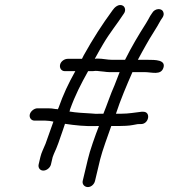

<svg xmlns="http://www.w3.org/2000/svg" viewBox="-20 -685 685 780"><path d="M366 50 387 -38C395 -71 420 -139 432 -173H461C478 -173 505 -174 519 -177C529 -178 535 -181 545 -181H553C585 -181 594 -231 562 -231H555C528 -228 503 -223 472 -223H451C470 -281 494 -337 518 -392H568C597 -392 634 -378 644 -410C654 -442 611 -442 580 -442H540C551 -462 563 -485 573 -502C592 -537 615 -569 633 -603L641 -615C645 -622 646 -628 644 -634C639 -654 609 -652 598 -632L590 -620C585 -611 580 -601 573 -590C543 -543 515 -496 488 -442H436C415 -442 398 -447 377 -447C373 -447 369 -447 365 -446C378 -469 389 -490 399 -506C426 -552 456 -588 482 -628C493 -642 488 -657 479 -662C462 -671 445 -655 437 -643C394 -584 359 -530 320 -460L313 -446H255C242 -446 227 -436 224 -422C221 -408 230 -396 243 -396H286C257 -344 238 -304 217 -245C216 -244 215 -242 215 -241C212 -242 209 -242 206 -242C195 -244 186 -245 176 -245H132C119 -245 104 -233 101 -220C98 -207 107 -195 120 -195H164C174 -195 188 -193 197 -191C187 -164 170 -116 165 -101C157 -81 148 -65 144 -47L137 -17C134 -4 142 8 156 8C170 8 184 -4 187 -17L194 -47C195 -50 197 -54 199 -60C214 -92 220 -112 236 -158L244 -182C284 -176 329 -171 373 -173H382C368 -138 344 -70 337 -38L316 50C313 63 323 75 337 75C351 75 363 63 366 50ZM400 -223H383C372 -222 362 -223 351 -224C318 -226 291 -227 262 -232C264 -235 264 -237 264 -239C286 -300 308 -342 338 -396H348C355 -396 362 -396 368 -397C373 -397 377 -397 382 -396L402 -394C410 -393 417 -392 424 -392H466L445 -338C428 -300 416 -262 400 -223Z"/></svg>

Font: Electronic
Style: BookIt
Weight: 400
Version: Version 1.011